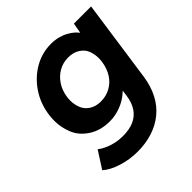

<svg xmlns="http://www.w3.org/2000/svg" viewBox="-203 -692 1074 1074"><g transform="rotate(-45 334.5 -155.0)"><path d="M279 230Q216 230 157.5 211.5Q99 193 65 163L130 62Q148 76 172.5 87Q197 98 224.5 104Q252 110 282 110Q334 110 370 94Q406 78 427.5 46Q449 14 456 -34L461 -71Q456 -66 450 -61Q419 -33 376 -16.5Q333 0 289 0Q216 0 164 -34Q112 -68 91.5 -118.5Q71 -169 71 -220Q71 -243 74 -267Q85 -346 126.5 -407.5Q168 -469 229.5 -504.5Q291 -540 363 -540Q393 -540 419.5 -533Q446 -526 468 -513.5Q490 -501 506 -486Q515 -477 522 -468L533 -529H669L599 -40Q589 25 563 75Q537 125 495.5 159.5Q454 194 399 212Q344 230 279 230ZM332 -114Q374 -114 408.5 -133Q443 -152 464.5 -186Q486 -220 493 -266Q495 -281 495 -295Q495 -323 485 -351.5Q475 -380 446.5 -399Q418 -418 376 -418Q335 -418 301 -398.5Q267 -379 244.5 -344.5Q222 -310 216 -266Q214 -251 214 -238Q214 -210 224.5 -181Q235 -152 263 -133Q291 -114 332 -114Z"/></g></svg>

Font: Lexend SemBd
Style: Italic
Weight: 600
Italic angle: -8.13011°
Designer: Bonnie Shaver-Troup, Thomas Jockin
Foundry: Lexend
Version: Version 1.007